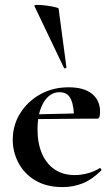

<svg xmlns="http://www.w3.org/2000/svg" viewBox="-20 -751 458 783"><path d="M235 12Q170 12 124.5 -15Q79 -42 55.5 -86.5Q32 -131 32 -181Q32 -240 62 -288.5Q92 -337 143.5 -366Q195 -395 260 -395Q322 -395 355 -368.5Q388 -342 388 -296Q388 -285 386 -276Q384 -267 377 -267H281Q283 -314 270 -344.5Q257 -375 223 -375Q183 -375 158 -333.5Q133 -292 133 -223Q133 -167 151 -125Q169 -83 203 -60Q237 -37 285 -37Q309 -37 336.5 -44Q364 -51 386 -65Q388 -67 391.5 -63Q395 -59 393 -56Q356 -19 317.5 -3.5Q279 12 235 12ZM98 -265 97 -284 316 -289V-267ZM120 -727Q119 -731 133 -731Q147 -731 167 -728.5Q187 -726 202.5 -722.5Q218 -719 219 -716L251 -476Q251 -474 246.5 -472.5Q242 -471 241 -474Z"/></svg>

Font: Cormorant
Style: Bold
Weight: 700
Designer: Christian Thalmann (Catharsis Fonts)
Foundry: Catharsis Fonts
Version: Version 4.000